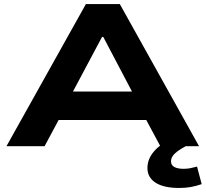

<svg xmlns="http://www.w3.org/2000/svg" viewBox="-20 -725 1020 952"><path d="M12 0 406 -705H574L967 0H775L671 -194L751 -130H225L305 -194L201 0ZM486 -542 322 -234 283 -271H693L654 -234L492 -542ZM869 207Q792 207 751.5 181Q711 155 711 108Q711 63 744.5 24.5Q778 -14 846 -45L901 0Q878 12 861.5 24Q845 36 836.5 48.5Q828 61 828 75Q828 94 844.5 103Q861 112 890 112Q908 112 923.5 109Q939 106 957 101L980 188Q951 198 925 202.5Q899 207 869 207Z"/></svg>

Font: Nunito Sans 7pt Expanded ExtraBold
Style: Regular
Weight: 800
Width: 7
Designer: Vernon Adams
Foundry: Vernon Adams
Version: Version 3.101;gftools[0.9.27]